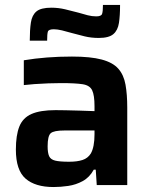

<svg xmlns="http://www.w3.org/2000/svg" viewBox="-20 -746 605 774"><path d="M196 8Q122 8 83 -26Q44 -60 44 -143Q44 -201 58 -236Q72 -271 107 -286.5Q142 -302 204 -302Q217 -302 244.5 -301.5Q272 -301 303.5 -300Q335 -299 361 -298V-318Q361 -362 351.5 -382Q342 -402 313 -406.5Q284 -411 226 -411Q204 -411 175 -410Q146 -409 119 -407Q92 -405 76 -403V-503Q166 -518 270 -518Q345 -518 390 -506Q435 -494 457 -469Q479 -444 486 -404.5Q493 -365 493 -312V0H370L366 -62H358Q341 -31 313.5 -16Q286 -1 255 3.5Q224 8 196 8ZM259 -94Q291 -94 312.5 -101Q334 -108 346 -127Q361 -153 361 -205V-220H240Q197 -220 184.5 -209Q172 -198 172 -156Q172 -130 178 -116.5Q184 -103 202.5 -98.5Q221 -94 259 -94ZM100 -582Q100 -625 104.5 -655Q109 -685 127 -700Q145 -715 187 -715Q215 -715 242.5 -708.5Q270 -702 296 -695Q316 -689 333.5 -684.5Q351 -680 368 -680Q388 -680 391.5 -690Q395 -700 395 -726H464Q464 -683 459.5 -653.5Q455 -624 437 -608.5Q419 -593 378 -593Q348 -593 321 -599.5Q294 -606 269 -613Q249 -619 230 -623.5Q211 -628 197 -628Q176 -628 173 -618.5Q170 -609 170 -582Z"/></svg>

Font: Saira SemiBold
Style: Regular
Weight: 600
Designer: Hector Gatti with collaboration of the Omnibus-Type team
Foundry: Omnibus-Type
Version: Version 1.100; ttfautohint (v1.8.3)